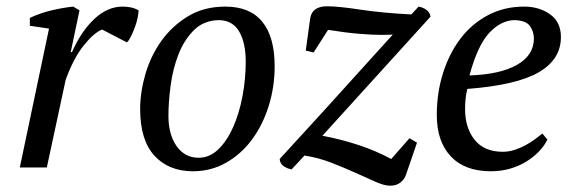

<svg xmlns="http://www.w3.org/2000/svg" viewBox="-20 -533 1824 611"><path d="M305 -439Q279 -429 246.5 -388.5Q214 -348 189 -279L129 0H43L136 -442L75 -451V-476Q109 -492 146 -500.5Q183 -509 213 -512L233 -500L205 -367H209Q238 -433 280 -472.5Q322 -512 370 -512Q383 -512 396 -509.5Q409 -507 421 -500Q421 -491 418 -476.5Q415 -462 409.5 -447Q404 -432 397.5 -418.5Q391 -405 384 -398Z M677 -469Q628 -468 597 -437Q566 -406 548 -360Q530 -314 523 -261Q516 -208 516 -164Q516 -105 542 -68Q568 -31 612 -31Q647 -31 674.5 -57.5Q702 -84 721.5 -127.5Q741 -171 751.5 -226Q762 -281 762 -337Q762 -396 741.5 -432Q721 -468 677 -469ZM426 -186Q426 -239 442.5 -296.5Q459 -354 493 -402Q527 -450 578 -481Q629 -512 697 -512Q775 -512 814.5 -464Q854 -416 854 -322Q854 -256 835 -195.5Q816 -135 782 -89Q748 -43 700 -15.5Q652 12 594 12Q517 12 471.5 -37.5Q426 -87 426 -186Z M1010 -180 1230 -423Q1212 -422 1193 -422Q1164 -422 1122 -425.5Q1080 -429 1024 -438L978 -366L953 -372L967 -474Q973 -513 1021 -513Q1057 -513 1125.5 -502.5Q1194 -492 1289 -487L1312 -512Q1325 -510 1336.5 -502Q1348 -494 1350 -480L1006 -101Q1065 -90 1121 -71.5Q1177 -53 1225 -27L1283 -93L1307 -79L1272 23Q1267 38 1254 48Q1241 58 1222 58Q1203 58 1175 45.5Q1147 33 1111.5 17Q1076 1 1035 -15Q994 -31 949 -38L908 6Q895 4 883 -4Q871 -12 870 -27Z M1617 -469Q1574 -468 1537 -428.5Q1500 -389 1474 -293Q1571 -296 1625 -326.5Q1679 -357 1679 -411Q1679 -432 1666.5 -450Q1654 -468 1617 -469ZM1722 -89Q1713 -70 1696 -52Q1679 -34 1656 -19.5Q1633 -5 1604 3.5Q1575 12 1542 12Q1459 12 1414.5 -35.5Q1370 -83 1370 -167Q1370 -238 1390 -301Q1410 -364 1446 -411Q1482 -458 1533.5 -485Q1585 -512 1648 -512Q1696 -512 1730.5 -487.5Q1765 -463 1765 -415Q1765 -344 1694.5 -303Q1624 -262 1467 -250Q1463 -233 1461.5 -217Q1460 -201 1460 -186Q1460 -126 1490.5 -88Q1521 -50 1580 -50Q1599 -50 1617.5 -56Q1636 -62 1652.5 -71Q1669 -80 1682.5 -90Q1696 -100 1706 -108Z"/></svg>

Font: PTSerif
Style: Italic
Weight: 400
Italic angle: -12°
Designer: A.Korolkova, O.Umpeleva, V.Yefimov
Foundry: ParaType Ltd
Version: Version 1.000W OFL; ttfautohint (v1.2) -l 8 -r 50 -G 200 -x 